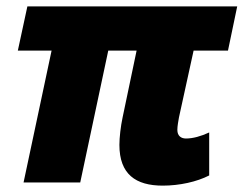

<svg xmlns="http://www.w3.org/2000/svg" viewBox="-20 -573 765 603"><path d="M491 10C544 10 598 -2 637 -22V-157C611 -145 586 -138 564 -138C549 -138 537 -146 537 -165C537 -177 540 -192 542 -204L588 -414H696L725 -553H66L36 -414H142L54 0H232L320 -414H409L365 -204C359 -176 355 -141 355 -118C355 -26 406 10 491 10Z"/></svg>

Font: Noto Sans SemiCondensed Black
Style: Italic
Weight: 900
Width: 4
Italic angle: -12°
Designer: Monotype Design Team
Foundry: Monotype Imaging Inc.
Version: Version 2.013